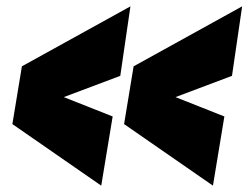

<svg xmlns="http://www.w3.org/2000/svg" viewBox="-20 -577 789 605"><path d="M299 8 19 -186 49 -368 391 -557 359 -338 181 -271 335 -210ZM651 8 371 -186 401 -368 743 -557 711 -338 533 -271 687 -210Z"/></svg>

Font: Georama ExtraExtended ExtraBold
Style: Italic
Weight: 800
Width: 8
Italic angle: -9°
Designer: Jean-Baptiste Levee
Foundry: Production Type
Version: Version 1.000